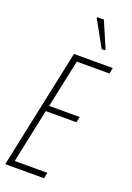

<svg xmlns="http://www.w3.org/2000/svg" viewBox="-177 -1016 741 1079"><g transform="rotate(20 193.5 -476.5)"><path d="M292 -793H312V-802L247 -953H207V-946ZM4 0H236L243 -35H48L116 -358H299L307 -392H124L185 -679H380L387 -714H155Z"/></g></svg>

Font: Noto Sans ExtraCondensed ExtraLight
Style: Italic
Weight: 200
Width: 2
Italic angle: -12°
Designer: Monotype Design Team
Foundry: Monotype Imaging Inc.
Version: Version 2.013